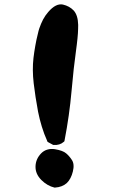

<svg xmlns="http://www.w3.org/2000/svg" viewBox="-20 -808 540 879"><path d="M229.5 50.8Q212.9 46.9 197.8 38.1Q182.6 29.3 169.4 16.1Q141.6 -11.7 142.6 -46.4Q143.6 -80.1 168 -105.5Q180.2 -118.2 196.5 -123Q212.9 -127.9 231.4 -125Q268.1 -118.7 282.7 -106Q296.4 -94.7 308.1 -77.1Q322.3 -57.6 313.5 -22.5Q305.2 11.2 286.1 29.8Q275.9 39.1 262.2 44.4Q248.5 49.8 231.9 50.8H230.5ZM221.7 -145.5 200.2 -157.2 197.3 -159.2 196.3 -162.1Q181.6 -194.8 171.4 -228.5Q161.1 -262.2 154.3 -296.4Q141.6 -364.7 134.3 -426.3Q127 -488.3 133.3 -543Q134.8 -556.6 137 -570.6Q139.2 -584.5 141.6 -598.4Q144 -612.3 147 -626.5Q149.9 -640.6 153.8 -655.3Q156.2 -667 159.9 -678Q163.6 -689 168 -699.2Q172.4 -709.5 177.2 -718.8Q182.1 -728 188 -736.6Q193.8 -745.1 200.7 -752.9Q235.8 -793.9 268.1 -787.1Q297.9 -780.3 317.4 -759.8Q336.9 -738.3 337.9 -693.8Q337.9 -685.5 337.6 -675.8Q337.4 -666 336.7 -655Q335.9 -644 334.7 -631.6Q333.5 -619.1 331.8 -605.5Q330.1 -591.8 328.1 -576.7Q317.4 -502 307.6 -391.6Q297.9 -280.8 275.4 -164.1L274.4 -160.6L272 -158.7Q253.4 -142.1 225.6 -144.5H223.6Z"/></svg>

Font: NaikaiFont
Style: Bold
Weight: 700
Version: Version 1.89